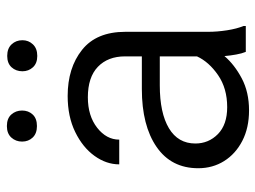

<svg xmlns="http://www.w3.org/2000/svg" viewBox="-116 -646 771 580"><g transform="rotate(-90 270.0 -356.5)"><path d="M402.8 0Q397.9 -11.7 394.8 -29.1Q391.6 -46.4 390.1 -64.5Q364.3 -34.2 322.8 -12.2Q281.2 9.8 226.1 9.8Q173.3 9.8 134 -10.5Q94.7 -30.8 73 -65.4Q51.3 -100.1 51.3 -143.6Q51.3 -225.1 115.7 -269.5Q180.2 -314 290.5 -314H389.2V-364.7Q389.2 -416.5 357.7 -446.8Q326.2 -477.1 265.6 -477.1Q209.5 -477.1 173.6 -449Q137.7 -420.9 137.7 -382.3H63Q63 -421.4 88.6 -457Q114.3 -492.7 160.9 -515.4Q207.5 -538.1 269.5 -538.1Q354.5 -538.1 408.9 -494.6Q463.4 -451.2 463.4 -363.8V-113.3Q463.4 -86.4 468 -56.6Q472.7 -26.9 481 -6.8V0ZM235.8 -56.2Q292.5 -56.2 332.5 -83.7Q372.6 -111.3 389.2 -147.5V-259.8H301.8Q218.3 -259.8 172.1 -232.2Q126 -204.6 126 -152.3Q126 -112.3 154.5 -84.2Q183.1 -56.2 235.8 -56.2ZM131.8 -675.8Q131.8 -694.8 144 -708.3Q156.2 -721.7 178.7 -721.7Q201.7 -721.7 213.6 -708.3Q225.6 -694.8 225.6 -675.8Q225.6 -656.7 213.6 -643.8Q201.7 -630.9 178.7 -630.9Q156.2 -630.9 144 -643.8Q131.8 -656.7 131.8 -675.8ZM344.2 -674.8Q344.2 -694.3 356.2 -707.5Q368.2 -720.7 390.6 -720.7Q413.1 -720.7 425.5 -707.5Q438 -694.3 438 -674.8Q438 -656.2 425.5 -643.1Q413.1 -629.9 390.6 -629.9Q368.2 -629.9 356.2 -643.1Q344.2 -656.2 344.2 -674.8Z"/></g></svg>

Font: Vazirmatn RD UI Light
Style: Regular
Weight: 300
Designer: Saber Rastikerdar
Foundry: Saber Rastikerdar
Version: Version 33.003